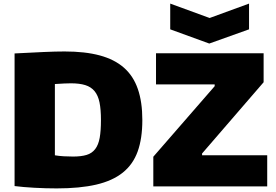

<svg xmlns="http://www.w3.org/2000/svg" viewBox="-20 -1036 1532 1067"><path d="M926 -1016 1145 -936 1364 -1016V-873L1143 -794L926 -873ZM832 -165 1173 -557V-567H847V-740H1445V-579L1103 -183V-173H1465V0H832ZM295 11Q234 11 171 7.5Q108 4 61 -2V-739Q157 -744 223 -747Q289 -750 339 -750Q453 -750 534.5 -728Q616 -706 668.5 -660Q721 -614 746 -541.5Q771 -469 771 -369Q771 -266 745 -194Q719 -122 662 -76.5Q605 -31 514.5 -10Q424 11 295 11ZM386 -166Q431 -166 461 -175Q491 -184 509 -207.5Q527 -231 534 -270Q541 -309 541 -369Q541 -428 533 -467Q525 -506 505.5 -529.5Q486 -553 454 -563Q422 -573 374 -573Q357 -573 337 -572Q317 -571 285 -569V-173Q308 -169 334.5 -167.5Q361 -166 386 -166Z"/></svg>

Font: Plata Sans Black
Style: Regular
Weight: 900
Designer: Pablo Impallari, Andres Torresi, & Cristiano Sobral
Foundry: Pablo Impallari, Andres Torresi, & Cristiano Sobral
Version: Version 1.00;December 28, 2019;FontCreator 12.0.0.2547 64-bi